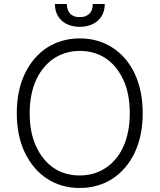

<svg xmlns="http://www.w3.org/2000/svg" viewBox="-20 -929 797 959"><path d="M104.4 -561.4Q124.3 -603 152.2 -635.7Q180 -668.3 214.8 -690.9Q249.6 -713.4 290.8 -725.3Q332 -737.2 378.2 -737.2Q470.5 -737.2 541.2 -691.4Q577.1 -668.3 605.1 -635.7Q633.2 -603 652.7 -561.6Q672.2 -520.2 682.5 -470.5Q692.8 -420.8 692.8 -363.6Q692.8 -251.8 652.7 -166.2Q632.5 -124.3 604.4 -91.4Q576.3 -58.6 541.4 -36Q506.4 -13.5 465.4 -1.8Q424.4 9.9 378.2 9.9Q331.3 9.9 290.3 -2Q249.3 -13.8 214.7 -36.6Q180 -59.3 152.3 -92Q124.6 -124.6 104.4 -166.2Q63.9 -250 63.9 -363.6Q63.9 -477.3 104.4 -561.4ZM128.2 -363.6Q128.2 -266.3 160.9 -196.7Q194.2 -125.7 249.6 -89.1Q305 -52.6 378.2 -52.6Q450.6 -52.6 506.7 -89.5Q535.2 -108.3 557.7 -134.9Q580.3 -161.6 595.9 -196Q611.5 -230.5 619.9 -272.4Q628.2 -314.3 628.2 -363.6Q628.2 -462.4 595.5 -531.2Q562.1 -602.3 506.7 -638.5Q451.3 -674.7 378.2 -674.7Q307.5 -674.7 250.4 -637.8Q222.3 -619.3 199.8 -592.5Q177.2 -565.7 161.2 -531.2Q145.2 -496.8 136.7 -454.7Q128.2 -412.6 128.2 -363.6ZM254.3 -909.1H313.9Q313.9 -895.2 317.6 -883.2Q321.4 -871.1 329 -862.2Q336.6 -853.3 348.9 -848.4Q361.2 -843.4 378.2 -843.4Q395.2 -843.4 407.7 -848.4Q420.1 -853.3 428.1 -862.2Q436.1 -871.1 439.8 -883.2Q443.5 -895.2 443.5 -909.1H503.2Q503.2 -881.4 493.6 -860.1Q484 -838.8 467.2 -824.4Q450.3 -810 427.6 -802.6Q404.8 -795.1 378.2 -795.1Q351.9 -795.1 329.2 -802.6Q306.5 -810 289.8 -824.6Q273.1 -839.1 263.7 -860.3Q254.3 -881.4 254.3 -909.1Z"/></svg>

Font: Inter P Light
Style: Regular
Weight: 300
Designer: Rasmus Andersson
Foundry: rsms
Version: Version 3.018;git-588b23468